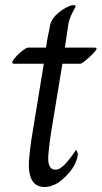

<svg xmlns="http://www.w3.org/2000/svg" viewBox="-20 -733 398 751"><path d="M196.4 -69.2Q214.4 -69.2 234.6 -91Q254.9 -112.8 277.4 -146.7Q287.2 -133.8 283.6 -122.6Q280.5 -105.1 269.2 -84.1Q257.9 -63.1 233.8 -40Q211.3 -17.9 191 -9.7Q170.8 -1.5 154.9 -1.5Q87.2 -1.5 93.3 -105.1Q94.9 -124.1 98.2 -153.1Q101.5 -182.1 109.7 -229.2L151.3 -483.6H33.8Q24.1 -485.6 30 -495.4Q35.9 -505.1 46.9 -516.2Q57.9 -527.2 70.8 -536.9Q83.6 -546.7 90.3 -546.7H160Q164.1 -575.9 167.4 -591.8Q170.8 -607.7 172.8 -616.4Q174.4 -624.1 174.4 -627.2Q179 -656.4 202.3 -677.4Q225.6 -698.5 248.7 -707.7Q257.9 -712.8 267.7 -712.8Q277.4 -712.8 275.9 -707.7Q272.8 -701.5 261.5 -679.7Q250.3 -657.9 246.7 -633.8L233.8 -546.7H350.3Q361.5 -546.7 355.9 -537.9Q350.3 -529.2 337.9 -517.2Q325.6 -505.1 312.1 -494.4Q298.5 -483.6 293.3 -483.6H224.1L182.1 -229.2Q175.9 -190.3 173.3 -167.7Q170.8 -145.1 169.2 -129.2Q164.1 -69.2 196.4 -69.2Z"/></svg>

Font: MM Jasmine
Style: Regular
Weight: 400
Designer: Khon Soe Zaw Thu
Version: Version 1.00 July 11, 2016, initial release